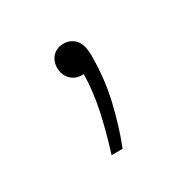

<svg xmlns="http://www.w3.org/2000/svg" viewBox="-66 -119 325 331"><g transform="rotate(-30 96.0 46.0)"><path d="M71 150Q83.5 110.5 91 75.5Q98.5 40.5 99.5 5H96Q82.5 5 73.8 -4Q65 -13 65 -27Q65 -40.5 73.2 -49.2Q81.5 -58 95 -58Q109 -58 118 -48.2Q127 -38.5 127 -16Q127 30.5 117 72.5Q107 114.5 93 150Z"/></g></svg>

Font: Encode Sans Semi Condensed Thin
Style: Regular
Weight: 100
Width: 4
Designer: Multiple Designers
Foundry: Impallari Type
Version: Version 3.000; ttfautohint (v1.8.3) -l 8 -r 50 -G 200 -x 14 